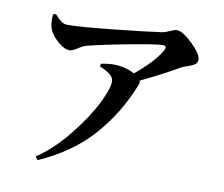

<svg xmlns="http://www.w3.org/2000/svg" viewBox="-85 -847 1169 1004"><g transform="rotate(10 500.0 -345.0)"><path d="M123 -711.9 137.7 -715.8Q162.1 -689.5 175.3 -680.2Q188.5 -670.9 210.9 -670.9Q270.5 -670.9 443.4 -689Q616.2 -707 699.2 -718.8Q717.8 -721.7 740.7 -732.4Q763.7 -743.2 776.4 -743.2Q805.7 -743.2 859.4 -691.9Q913.1 -640.6 913.1 -609.4Q913.1 -593.8 899.9 -584.5Q886.7 -575.2 863.8 -567.9Q840.8 -560.5 834 -556.6Q745.1 -504.9 628.9 -449.2Q632.8 -437.5 627 -424.8Q562.5 -262.7 453.6 -142.1Q344.7 -21.5 175.8 52.7L162.1 36.1Q252 -24.4 330.6 -123.5Q409.2 -222.7 448.2 -302.2Q487.3 -381.8 487.3 -418Q487.3 -440.4 468.3 -455.6Q449.2 -470.7 412.1 -486.3L414.1 -501Q457 -509.8 484.4 -508.8Q543 -507.8 592.8 -481.4Q690.4 -561.5 728.5 -627.9Q735.4 -642.6 731.9 -647.9Q728.5 -653.3 713.9 -653.3Q682.6 -653.3 539.6 -626.5Q396.5 -599.6 322.3 -580.1Q304.7 -575.2 279.8 -558.6Q254.9 -542 239.3 -542Q211.9 -542 176.8 -572.8Q141.6 -603.5 129.9 -634.8Q118.2 -664.1 123 -711.9Z"/></g></svg>

Font: GenYoMin TW TTF Bold
Style: Regular
Weight: 700
Version: Version 1.300